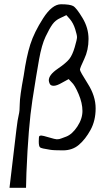

<svg xmlns="http://www.w3.org/2000/svg" viewBox="-20 -682 493 897"><path d="M213.9 17.6Q173.8 11.7 167.5 6.8Q161.1 2 161.1 -20.5Q161.1 -43 163.6 -45.9Q166 -48.8 172.9 -48.8Q179.7 -48.8 209 -40Q238.3 -31.2 245.1 -31.2Q252 -31.2 256.8 -32.2Q261.7 -33.2 289.6 -43.9Q317.4 -54.7 341.3 -90.8Q365.2 -127 365.2 -163.6Q365.2 -200.2 347.2 -242.7Q329.1 -285.2 314.5 -297.9L300.8 -312.5L268.6 -294.9Q245.1 -281.2 231 -281.2Q216.8 -281.2 212.4 -290.5Q208 -299.8 208 -306.6Q208 -332 248.5 -359.9Q289.1 -387.7 303.7 -406.2Q318.4 -424.8 329.1 -461.4Q339.8 -498 339.8 -508.3Q339.8 -518.6 331.1 -546.4Q322.3 -574.2 306.6 -592.8L290 -611.3L261.7 -597.7Q239.3 -587.9 225.1 -568.4Q210.9 -548.8 192.9 -510.7Q174.8 -472.7 162.6 -404.8Q150.4 -336.9 131.3 -213.9Q112.3 -90.8 103.5 125L101.6 195.3H24.4L56.6 -76.2Q62.5 -126 67.4 -144.5Q72.3 -163.1 72.3 -196.8Q72.3 -230.5 90.8 -329.1Q103.5 -418 121.6 -474.6Q139.6 -531.2 181.6 -596.7Q223.6 -662.1 265.1 -662.1Q306.6 -662.1 321.8 -653.8Q336.9 -645.5 365.2 -598.6Q393.6 -551.8 393.6 -500Q393.6 -448.2 373.5 -406.2Q353.5 -364.3 353.5 -356.4Q353.5 -348.6 390.1 -291Q426.8 -233.4 426.8 -175.8Q426.8 -118.2 402.8 -74.7Q378.9 -31.2 348.6 -5.4Q318.4 20.5 273.9 20.5Q229.5 20.5 213.9 17.6Z"/></svg>

Font: Drukaatie burti
Style: Light
Weight: 300
Version: Version 0.14